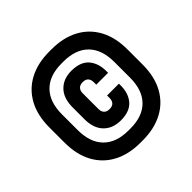

<svg xmlns="http://www.w3.org/2000/svg" viewBox="-179 -889 1078 1078"><g transform="rotate(-45 360.0 -350.0)"><path d="M350 12Q258 12 190.5 -24Q123 -60 86.5 -127.5Q50 -195 50 -290V-410Q50 -505 86.5 -572.5Q123 -640 190.5 -676Q258 -712 350 -712H370Q462 -712 529.5 -676Q597 -640 633.5 -572.5Q670 -505 670 -410V-290Q670 -195 633.5 -127.5Q597 -60 529.5 -24Q462 12 370 12ZM352 -84H368Q464 -84 516 -136.5Q568 -189 568 -288V-412Q568 -511 516 -563.5Q464 -616 368 -616H352Q256 -616 204 -563.5Q152 -511 152 -412V-288Q152 -189 204 -136.5Q256 -84 352 -84ZM362 -154Q298 -154 260 -193Q222 -232 222 -304V-398Q222 -470 260 -509Q298 -548 362 -548Q433 -548 466.5 -509.5Q500 -471 500 -408V-394H406V-414Q406 -434 395.5 -446Q385 -458 362 -458Q340 -458 329 -446Q318 -434 318 -414V-288Q318 -268 329 -256Q340 -244 362 -244Q385 -244 395.5 -256Q406 -268 406 -288V-308H500V-294Q500 -231 466.5 -192.5Q433 -154 362 -154Z"/></g></svg>

Font: Space Grotesk
Style: Bold
Weight: 700
Designer: Florian Karsten
Foundry: Florian Karsten
Version: Version 2.000